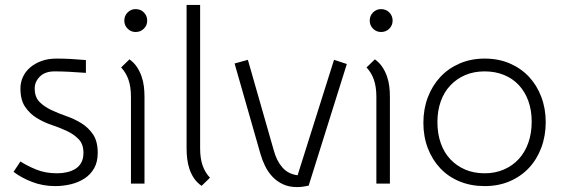

<svg xmlns="http://www.w3.org/2000/svg" viewBox="-20 -746 2287 780"><path d="M63 -90Q89 -73 126.5 -57.5Q164 -42 212 -42Q233 -42 252.5 -46.5Q272 -51 287 -60.5Q302 -70 310.5 -86Q319 -102 319 -125Q319 -160 300 -180Q281 -200 252.5 -213.5Q224 -227 191 -238Q158 -249 129.5 -266.5Q101 -284 82 -312Q63 -340 63 -387Q63 -411 73 -433Q83 -455 102 -471.5Q121 -488 148 -498Q175 -508 209 -508Q239 -508 267 -506.5Q295 -505 329 -502V-450Q251 -456 202 -456Q163 -456 142 -435Q121 -414 121 -387Q121 -352 140 -332.5Q159 -313 187.5 -299.5Q216 -286 249 -274.5Q282 -263 310.5 -245.5Q339 -228 358 -200Q377 -172 377 -125Q377 -88 362.5 -62.5Q348 -37 323.5 -21Q299 -5 268 2.5Q237 10 204 10Q154 10 110 -7Q66 -24 35 -48Z M506 -505Q525 -491 536.5 -473.5Q548 -456 555 -436Q562 -416 564.5 -395Q567 -374 567 -353V0H512V-353Q512 -393 502 -422Q492 -451 472 -472ZM485 -662Q485 -682 498.5 -695.5Q512 -709 531 -709Q551 -709 564.5 -695.5Q578 -682 578 -662Q578 -643 564.5 -629.5Q551 -616 531 -616Q512 -616 498.5 -629.5Q485 -643 485 -662Z M738 -726H793V-143Q793 -103 803 -74Q813 -45 833 -24L799 9Q780 -4 768 -22Q756 -40 749.5 -60Q743 -80 740.5 -101Q738 -122 738 -143Z M1234 8Q1208 14 1187 14Q1154 14 1129.5 2.5Q1105 -9 1087 -28Q1069 -47 1057 -71.5Q1045 -96 1038 -121L933 -488L987 -503L1092 -136Q1103 -94 1126.5 -66.5Q1150 -39 1189 -34L1337 -503L1389 -486L1234 8Z M1503 -505Q1522 -491 1533.5 -473.5Q1545 -456 1552 -436Q1559 -416 1561.5 -395Q1564 -374 1564 -353V0H1509V-353Q1509 -393 1499 -422Q1489 -451 1469 -472ZM1482 -662Q1482 -682 1495.5 -695.5Q1509 -709 1528 -709Q1548 -709 1561.5 -695.5Q1575 -682 1575 -662Q1575 -643 1561.5 -629.5Q1548 -616 1528 -616Q1509 -616 1495.5 -629.5Q1482 -643 1482 -662Z M1949 10Q1893 10 1847 -9Q1801 -28 1768.5 -62.5Q1736 -97 1718 -144Q1700 -191 1700 -247Q1700 -303 1718 -350.5Q1736 -398 1768.5 -433Q1801 -468 1847 -488Q1893 -508 1949 -508Q2005 -508 2050.5 -488.5Q2096 -469 2128.5 -434.5Q2161 -400 2179 -352.5Q2197 -305 2197 -250Q2197 -194 2179 -146Q2161 -98 2128.5 -63.5Q2096 -29 2050.5 -9.5Q2005 10 1949 10ZM1949 -456Q1905 -456 1870 -441Q1835 -426 1809.5 -399Q1784 -372 1770.5 -334Q1757 -296 1757 -250Q1757 -203 1770.5 -164.5Q1784 -126 1809.5 -99Q1835 -72 1870 -57Q1905 -42 1949 -42Q1992 -42 2027.5 -57.5Q2063 -73 2088 -100.5Q2113 -128 2126.5 -166.5Q2140 -205 2140 -252Q2140 -298 2126.5 -335.5Q2113 -373 2088 -400Q2063 -427 2027.5 -441.5Q1992 -456 1949 -456Z"/></svg>

Font: Snippet
Style: Regular
Weight: 400
Designer: Gesine Todt
Foundry: Gesine Todt
Version: Version 1.000